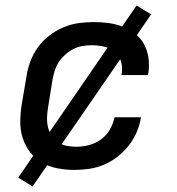

<svg xmlns="http://www.w3.org/2000/svg" viewBox="-20 -608 640 696"><path d="M249 8Q218 8 187.5 2Q157 -4 132 -18.5Q107 -33 89 -56.5Q71 -80 62 -108.5Q53 -137 53.5 -168.5Q54 -200 59 -231L76 -331Q80 -358 90 -385Q100 -412 117 -436Q134 -460 158 -478.5Q182 -497 209 -508.5Q236 -520 263.5 -524Q291 -528 319 -528Q346 -528 373 -524.5Q400 -521 424.5 -511.5Q449 -502 469.5 -486Q490 -470 502 -448Q514 -426 518 -399Q522 -372 518 -345L516 -336H420L421 -341Q425 -364 418.5 -385.5Q412 -407 395.5 -420.5Q379 -434 357 -439Q335 -444 312 -444Q295 -444 278 -441Q261 -438 245.5 -430Q230 -422 216 -409.5Q202 -397 192.5 -382Q183 -367 178 -350.5Q173 -334 170 -317L154 -217Q151 -199 150.5 -181.5Q150 -164 154 -147Q158 -130 167.5 -116Q177 -102 190.5 -92.5Q204 -83 221 -79.5Q238 -76 256 -76Q279 -76 302.5 -82Q326 -88 346 -102.5Q366 -117 378.5 -139Q391 -161 395 -183H491Q487 -156 476 -130Q465 -104 447 -81Q429 -58 406 -40Q383 -22 357 -11Q331 0 303.5 4Q276 8 249 8ZM98 68 46 36 475 -588 528 -556Z"/></svg>

Font: Iosevka Md Ex Obl
Style: Regular
Weight: 500
Width: 7
Italic angle: -9°
Monospace: yes
Designer: Belleve Invis
Foundry: Belleve Invis
Version: Version 32.5.0; ttfautohint (v1.8.4)